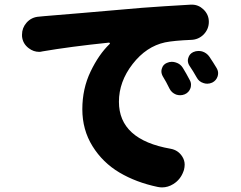

<svg xmlns="http://www.w3.org/2000/svg" viewBox="-20 -774 1040 830"><path d="M683.6 -444.3Q677.7 -455.1 677.7 -465.8Q677.7 -471.7 679.7 -477.5Q684.6 -495.1 701.2 -502Q711.9 -506.8 722.7 -506.8Q731.4 -506.8 740.2 -503.9Q759.8 -498 770.5 -480.5Q786.1 -455.1 799.8 -428.7Q805.7 -418.9 805.7 -408.2Q805.7 -400.4 803.7 -393.6Q796.9 -374 778.3 -366.2Q768.6 -362.3 758.8 -362.3Q750 -362.3 741.2 -365.2Q721.7 -373 712.9 -390.6Q698.2 -420.9 683.6 -444.3ZM798.8 -490.2Q792 -501 792 -512.7Q792 -517.6 793.9 -523.4Q798.8 -541 815.4 -548.8Q826.2 -553.7 837.9 -553.7Q845.7 -553.7 853.5 -551.8Q873 -545.9 884.8 -529.3Q901.4 -504.9 916 -480.5Q922.9 -468.8 922.9 -458Q922.9 -451.2 920.9 -444.3Q915 -425.8 897.5 -417Q886.7 -412.1 876 -412.1Q867.2 -412.1 859.4 -415Q839.8 -420.9 830.1 -439.5Q815.4 -465.8 798.8 -490.2ZM163.1 -551.8Q156.2 -549.8 149.4 -549.8Q125 -549.8 104.5 -565.4Q78.1 -585 75.2 -617.2Q75.2 -621.1 75.2 -625Q75.2 -653.3 94.7 -675.8Q116.2 -700.2 149.4 -702.1Q162.1 -703.1 169.9 -704.1Q182.6 -705.1 334.5 -717.8Q486.3 -730.5 593.8 -740.2Q684.6 -747.1 804.7 -753.9Q807.6 -753.9 809.6 -753.9Q837.9 -753.9 859.4 -733.4Q882.8 -710.9 882.8 -679.7Q882.8 -648.4 860.4 -625Q837.9 -602.5 805.7 -601.6Q732.4 -598.6 693.4 -590.8Q612.3 -573.2 553.2 -497.1Q494.1 -420.9 494.1 -334Q494.1 -169.9 717.8 -130.9Q750 -125 767.6 -97.7Q778.3 -81.1 778.3 -62.5Q778.3 -51.8 775.4 -40L773.4 -34.2Q760.7 2 729.5 21.5Q706.1 36.1 680.7 36.1Q671.9 36.1 662.1 34.2Q568.4 14.6 496.1 -28.3Q423.8 -71.3 379.9 -142.1Q335.9 -212.9 335.9 -301.8Q335.9 -390.6 371.6 -464.8Q407.2 -539.1 454.1 -584Q456.1 -585.9 454.6 -587.9Q453.1 -589.8 451.2 -589.8Q282.2 -572.3 163.1 -551.8Z"/></svg>

Font: Gen Jyuu GothicX Heavy
Style: Bold
Weight: 900
Designer: [Source Han Sans]
Ryoko NISHIZUKA  (kana & ideographs); Paul D. Hunt (Latin, Greek & Cyrillic); Wenlong ZHANG  (bopomofo
Version: Version 1.002.20150607